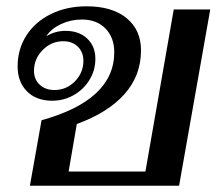

<svg xmlns="http://www.w3.org/2000/svg" viewBox="-20 -590 698 610"><path d="M112 -208Q343 -272 343 -424Q343 -471 315 -499.5Q287 -528 240 -528Q205 -528 174 -513.5Q143 -499 127 -475Q156 -492 188 -492Q231 -492 257 -467.5Q283 -443 283 -403Q283 -367 264.5 -336.5Q246 -306 214.5 -288Q183 -270 146 -270Q95 -270 65.5 -300Q36 -330 36 -379Q36 -434 64 -477.5Q92 -521 142 -545.5Q192 -570 255 -570Q336 -570 382 -532.5Q428 -495 428 -430Q428 -350 375.5 -291Q323 -232 224 -196L198 -45H442L532 -560H648L549 0H75ZM245 -397Q245 -424 227.5 -441.5Q210 -459 181 -459Q143 -459 115.5 -431Q88 -403 88 -365Q88 -338 106 -321Q124 -304 153 -304Q191 -304 218 -331.5Q245 -359 245 -397Z"/></svg>

Font: Fahkwang Medium
Style: Italic
Weight: 500
Italic angle: -10°
Version: Version 1.000; ttfautohint (v1.6)